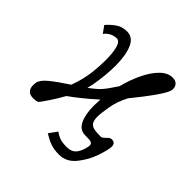

<svg xmlns="http://www.w3.org/2000/svg" viewBox="-179 -697 959 959"><g transform="rotate(45 300.0 -218.0)"><path d="M262 84 293.5 40.5Q310 53 328.2 59.5Q346.5 66 377.5 66Q412.5 66 429.5 44Q446.5 22 452.5 -12L453.5 -20.5Q453.5 -30.5 447.5 -35Q441.5 -39.5 432 -40.2Q422.5 -41 401 -41Q362.5 -41 344.8 -78.8Q327 -116.5 327 -178Q327 -192 329 -221Q257.5 -156.5 196 -113Q174.5 -74 151.5 -39.8Q128.5 -5.5 119 6Q109.5 12 86 12Q62 12 51 -0.8Q40 -13.5 40 -35Q40 -43 41.5 -52Q45.5 -75.5 78.8 -103Q112 -130.5 173.5 -170.5Q196.5 -232 203.5 -292Q208.5 -338.5 208.5 -379Q208.5 -431 199.5 -463Q190.5 -495 170.5 -495Q149.5 -495 132.2 -485Q115 -475 105.5 -461L79 -498Q101 -523.5 125.5 -539.8Q150 -556 182 -556Q225 -556 244 -511Q263 -466 263 -393.5Q263 -327 249 -248Q246 -233 241.5 -216.5Q282 -246 298 -265Q317 -286 349 -335.5Q364.5 -395.5 388.5 -445Q412.5 -494.5 442.8 -524.2Q473 -554 506.5 -554Q527 -554 537.8 -543Q548.5 -532 548.5 -515.5Q548.5 -512 547.5 -506Q544.5 -487 507.8 -434.8Q471 -382.5 422 -323Q395.5 -272.5 387.5 -226Q378.5 -173 378.5 -150Q378.5 -124 386.8 -111.5Q395 -99 411.8 -95Q428.5 -91 460 -91Q466.5 -91 472 -95Q477.5 -99 484.5 -106Q491.5 -113.5 497 -117.2Q502.5 -121 509.5 -121Q535.5 -121 535.5 -94.5Q535.5 -73.5 517.8 -20.8Q500 32 464.5 76Q429 120 377 120Q341 120 315.8 110.8Q290.5 101.5 262 84Z"/></g></svg>

Font: JuliaMono Light
Style: Italic
Weight: 300
Italic angle: -9°
Monospace: yes
Designer: cormullion
Foundry: corm
Version: Version 0.054; ttfautohint (v1.8.4)